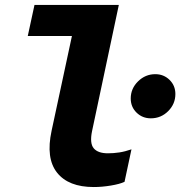

<svg xmlns="http://www.w3.org/2000/svg" viewBox="-20 -747 727 774"><path d="M358 7Q256 7 210 -51Q164 -109 188 -220L270 -602H92L119 -727H459L351 -218Q341 -169 358 -149Q375 -129 415 -129Q438 -129 461 -132.5Q484 -136 510 -145L482 -14Q463 -5 427 1Q391 7 358 7ZM588 -270Q554 -270 530.5 -293Q507 -316 507 -350Q507 -390 536.5 -419Q566 -448 606 -448Q640 -448 663.5 -425Q687 -402 687 -368Q687 -328 658 -299Q629 -270 588 -270Z"/></svg>

Font: Red Hat Mono
Style: Italic
Weight: 300
Italic angle: -12°
Monospace: yes
Designer: Pentagram, MCKL
Foundry: Pentagram, MCKL
Version: Version 1.023